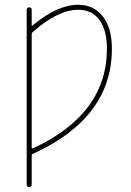

<svg xmlns="http://www.w3.org/2000/svg" viewBox="-20 -550 540 790"><path d="M110.4 -410.2V57.6Q110.4 59.6 112.3 60.5Q114.3 61.5 115.2 60.5Q419.9 -80.1 419.9 -349.6Q419.9 -425.8 389.2 -467.8Q358.4 -509.8 301.8 -509.8Q218.8 -509.8 114.3 -418Q110.4 -414.1 110.4 -410.2ZM89.8 210V-509.8Q89.8 -519.5 100.1 -519.5Q110.4 -519.5 110.4 -509.8V-446.3Q110.4 -445.3 111.3 -444.3Q112.3 -443.4 113.3 -444.3Q214.8 -530.3 301.8 -530.3Q365.2 -530.3 402.8 -482.9Q440.4 -435.5 440.4 -349.6Q440.4 -64.5 115.2 83Q110.4 85 110.4 89.8V210Q110.4 219.7 100.1 219.7Q89.8 219.7 89.8 210Z"/></svg>

Font: Rounded-X Mgen+ 1m thin
Style: Regular
Weight: 100
Designer: [Source Han Sans]
Ryoko NISHIZUKA  (kana & ideographs); Paul D. Hunt (Latin, Greek & Cyrillic); Wenlong ZHANG  (bopomofo
Version: Version 1.059.20150602